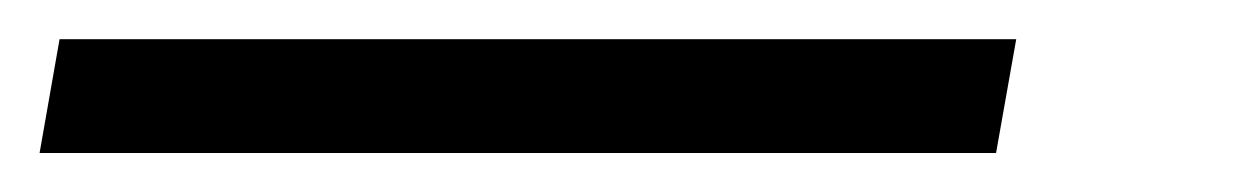

<svg xmlns="http://www.w3.org/2000/svg" viewBox="-27 -20 633 98"><path d="M-6.8 58.1H481.4L491.7 0H3.4Z"/></svg>

Font: Cascadia Mono NF Light
Style: Italic
Weight: 300
Italic angle: -10°
Monospace: yes
Designer: Aaron Bell
Foundry: Saja Typeworks
Version: Version 2404.023